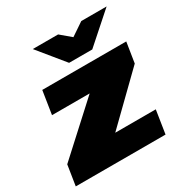

<svg xmlns="http://www.w3.org/2000/svg" viewBox="-188 -828 917 957"><g transform="rotate(-30 271.0 -350.0)"><path d="M320.8 -550H254.2L131.7 -700H277.5L336.7 -650L410.8 -700H556.7L387.5 -550ZM-25 0 -6.7 -116.7 266.7 -366.7H50L70.8 -500H554.2L535.8 -383.3L279.2 -133.3H512.5L491.7 0Z"/></g></svg>

Font: BoonTook
Style: Italic
Weight: 400
Italic angle: -9°
Designer: Sungsit Sawaiwan
Foundry: FontUni
Version: Version 3.0